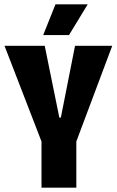

<svg xmlns="http://www.w3.org/2000/svg" viewBox="-20 -873 543 893"><path d="M173 0V-215L1 -660H188L256 -326H263L329 -660H502L335 -215V0ZM301 -710H181L238 -853H388Z"/></svg>

Font: Bricolage Grotesque 48pt Condensed ExtraBold
Style: Regular
Weight: 800
Width: 3
Designer: Mathieu Triay
Foundry: Atelier Triay
Version: Version 1.001;gftools[0.9.33.dev8+g029e19f]